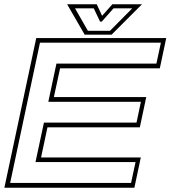

<svg xmlns="http://www.w3.org/2000/svg" viewBox="-30 -878 797 898"><path d="M-9.5 0 139.5 -700H747.5L717.5 -558.5H251L222 -424H654L624 -282.5H192L162 -141.5H628.5L598.5 0ZM17.5 -22.5H583L604 -120H136L175.5 -304.5H608.5L629 -402H196L234 -580.5H701.5L722.5 -678.5H157ZM366 -716 284 -858H422.5L447.5 -804L495.5 -858H634L492 -716ZM381 -734H484.5L588.5 -839H501L446 -777H438L408.5 -839H321Z"/></svg>

Font: Tourney Expanded ExtraLight
Style: Italic
Weight: 200
Width: 7
Italic angle: -12°
Designer: Tyler Finck
Foundry: Etcetera Type Co
Version: Version 1.010; ttfautohint (v1.8.3)